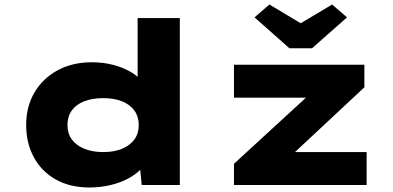

<svg xmlns="http://www.w3.org/2000/svg" viewBox="-20 -820 1743 851"><path d="M377 11Q291 11 228 -24Q165 -59 130.5 -122Q96 -185 96 -266Q96 -348 133 -410.5Q170 -473 235.5 -508.5Q301 -544 387 -544Q437 -544 479.5 -533Q522 -522 554.5 -504Q587 -486 607.5 -462Q628 -438 633 -413L590 -401V-740H777V0H608L595 -135L632 -122Q628 -96 606.5 -72.5Q585 -49 550.5 -30Q516 -11 471 0Q426 11 377 11ZM437 -146Q487 -146 522 -161Q557 -176 576 -202.5Q595 -229 595 -266Q595 -303 576 -329.5Q557 -356 522 -370.5Q487 -385 437 -385Q389 -385 353 -371Q317 -357 298 -330Q279 -303 279 -266Q279 -229 298 -202.5Q317 -176 353 -161Q389 -146 437 -146ZM1017 0V-94L1411 -456L1425 -387H1017V-533H1595V-433L1221 -84L1204 -146H1605V0ZM1263 -606 1108 -743 1174 -800 1328 -708H1298L1452 -800L1518 -743L1363 -606Z"/></svg>

Font: Lexend Tera ExtraBold
Style: Regular
Weight: 800
Designer: Bonnie Shaver-Troup, Thomas Jockin
Foundry: Lexend
Version: Version 1.007